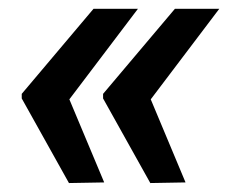

<svg xmlns="http://www.w3.org/2000/svg" viewBox="-20 -471 529 431"><path d="M134.8 -60.1 28.8 -250V-260.3L189.9 -451.2H289.6L135.7 -248L213.9 -61.5ZM317.4 -60.1 211.4 -250V-260.3L372.6 -451.2H472.2L318.4 -248L396.5 -61.5Z"/></svg>

Font: Mardoto
Style: Bold Italic
Weight: 700
Italic angle: -12°
Designer: Christian Robertson, Vahan Hovhannisyan
Foundry: Google
Version: Version 1.000